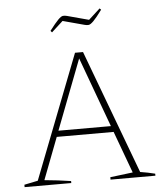

<svg xmlns="http://www.w3.org/2000/svg" viewBox="-57 -904 821 955"><g transform="rotate(-5 353.0 -426.5)"><path d="M606 -25Q645 -19 680 -10V0H456V-12L569 -26L492 -235H208L128 -26Q162 -23 194.5 -19Q227 -15 260 -10V0H27V-12L95 -26L335 -644H375ZM219 -265H481L353 -614ZM230 -755 223 -763Q252 -801 267 -816Q282 -831 291 -832Q300 -833 311 -830L419 -801L476 -853L483 -846Q455 -808 439.5 -792.5Q424 -777 415 -776Q406 -775 395 -778L287 -807Z"/></g></svg>

Font: Piazzolla SC Thin
Style: Regular
Weight: 100
Designer: Juan Pablo del Peral
Foundry: Huerta Tipografica
Version: Version 1.330